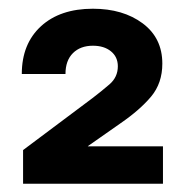

<svg xmlns="http://www.w3.org/2000/svg" viewBox="-20 -853 436 451"><path d="M34.2 -421.4V-500.5L197.3 -622.6Q217.8 -638.2 237.3 -655Q256.8 -671.9 256.8 -697.3Q256.8 -719.2 240.7 -732.4Q224.6 -745.6 198.2 -745.6Q168.9 -745.6 151.4 -728.3Q133.8 -710.9 133.8 -679.2H31.2Q31.2 -750 76.2 -791.3Q121.1 -832.5 198.2 -832.5Q269 -832.5 315.2 -798.1Q361.3 -763.7 361.3 -703.6Q361.3 -657.7 335 -626.2Q308.6 -594.7 263.2 -563.5L186.5 -509.8V-509.3H362.8V-421.4Z"/></svg>

Font: Inter Display
Style: Bold
Weight: 700
Designer: Rasmus Andersson
Foundry: rsms
Version: Version 4.001;git-9221beed3